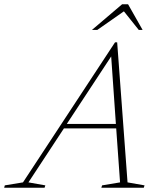

<svg xmlns="http://www.w3.org/2000/svg" viewBox="-80 -878 746 898"><path d="M516.5 -25 596 -11 592.5 0H394L397.5 -11L481.5 -25L463.5 -277.5H219L53 -25L132 -11L128.5 0H-60.5L-57.5 -11L27.5 -25L458 -680H468ZM232.5 -298.5H462L440 -614ZM350 -738 491 -858H519L587 -738H569L499.5 -825L375 -738Z"/></svg>

Font: Newsreader Text ExtraLight
Style: Italic
Weight: 275
Italic angle: -17°
Designer: Hugues Gentile
Foundry: Production Type
Version: Version 1.001